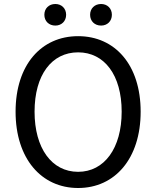

<svg xmlns="http://www.w3.org/2000/svg" viewBox="-20 -928 782 961"><path d="M371 13C555 13 684 -134 684 -369C684 -604 555 -747 371 -747C187 -747 58 -604 58 -369C58 -134 187 13 371 13ZM371 -68C239 -68 153 -186 153 -369C153 -553 239 -666 371 -666C502 -666 589 -553 589 -369C589 -186 502 -68 371 -68ZM257 -800C288 -800 311 -822 311 -854C311 -886 288 -908 257 -908C225 -908 202 -886 202 -854C202 -822 225 -800 257 -800ZM486 -800C517 -800 540 -822 540 -854C540 -886 517 -908 486 -908C454 -908 431 -886 431 -854C431 -822 454 -800 486 -800Z"/></svg>

Font: Noto Sans T Chinese Regular
Style: Regular
Weight: 400
Designer: Ryoko NISHIZUKA (kana & ideographs); Paul D. Hunt (Latin, Greek & Cyrillic); Wenlong ZHANG (bopomofo); Sandoll Communica
Foundry: Adobe Systems Incorporated
Version: Version 1.000;PS 1;hotconv 1.0.78;makeotf.lib2.5.61930